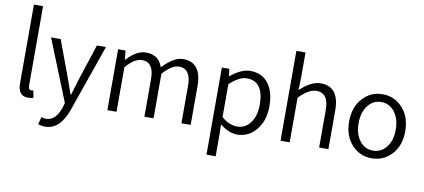

<svg xmlns="http://www.w3.org/2000/svg" viewBox="-86 -1118 3701 1675"><g transform="rotate(10 1764.5 -280.0)"><path d="M95 -99V-796H176V-93Q176 -55 201 -55Q210 -55 220 -57L232 6Q209 13 183 13Q95 13 95 -99Z M313 225 330 159Q352 167 372 167Q456 167 498 45L510 3L292 -540H377L492 -231L546 -79H551Q556 -94 574 -156Q588 -204 597 -231L698 -540H778L572 50Q507 236 375 236Q340 236 313 225Z M886 -540H952L960 -460H963Q1048 -554 1131 -554Q1246 -554 1280 -449Q1378 -554 1460 -554Q1624 -554 1624 -343V0H1542V-333Q1542 -483 1437 -483Q1373 -483 1295 -395V0H1214V-333Q1214 -483 1108 -483Q1043 -483 967 -395V0H886Z M1805 -540H1871L1879 -477H1882Q1978 -554 2056 -554Q2160 -554 2217 -479Q2272 -406 2272 -279Q2272 -145 2201 -64Q2134 13 2036 13Q1964 13 1884 -50L1886 45V232H1805ZM2141 -116Q2187 -177 2187 -278Q2187 -485 2037 -485Q1970 -485 1886 -407V-115Q1954 -56 2024 -56Q2096 -56 2141 -116Z M2420 -796H2501V-575L2498 -462Q2594 -554 2679 -554Q2844 -554 2844 -343V0H2762V-333Q2762 -483 2655 -483Q2586 -483 2501 -395V0H2420Z M3055 -61Q2980 -140 2980 -269Q2980 -400 3055 -479Q3124 -554 3228 -554Q3332 -554 3402 -479Q3477 -400 3477 -269Q3477 -140 3402 -61Q3332 13 3228 13Q3125 13 3055 -61ZM3347 -114Q3393 -173 3393 -269Q3393 -365 3347 -425Q3301 -485 3228 -485Q3155 -485 3110 -425Q3064 -366 3064 -269Q3064 -173 3110 -114Q3155 -55 3228 -55Q3301 -55 3347 -114Z"/></g></svg>

Font: KaiGen Gothic SC Normal
Style: Regular
Weight: 300
Designer: Ryoko NISHIZUKA Ë•øÂ°öÊ∂ºÂ≠ê (kana & ideographs); Paul D. Hunt (Latin, Greek & Cyrillic); Wenlong ZHANG Âº†ÊñáÈæô (bopom
Version: Version 1.001 October 10, 2014